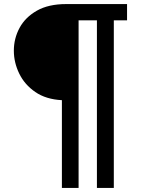

<svg xmlns="http://www.w3.org/2000/svg" viewBox="-20 -720 699 943"><path d="M284 203V-228Q206 -232 153.5 -268Q101 -304 74.5 -358.5Q48 -413 48 -471Q48 -531 76 -583Q104 -635 161 -667.5Q218 -700 305 -700H604V-620H539V203H456V-620H366V203Z"/></svg>

Font: MuseoModerno Thin Medium
Style: Regular
Weight: 500
Version: Version 1.003